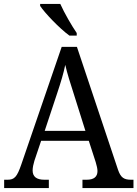

<svg xmlns="http://www.w3.org/2000/svg" viewBox="-20 -951 695 971"><path d="M331 -771H368V-784C342 -822 305 -886 285 -931H183V-921C206 -886 281 -807 331 -771ZM1 0H227V-42H205C164 -42 145 -58 145 -89C145 -103 149 -122 154 -138L188 -239H429L464 -131C469 -114 473 -98 473 -86C473 -57 455 -42 418 -42H397V0H655V-42H644C607 -42 591 -52 577 -92L369 -714H292L88 -120C66 -56 53 -42 18 -42H1ZM206 -289 269 -479C288 -536 301 -579 310 -623C320 -579 336 -529 355 -470L412 -289Z"/></svg>

Font: Noto Serif Ethiopic SemiCondensed
Style: Regular
Weight: 400
Width: 4
Designer: Monotype Design Team
Foundry: Monotype Imaging Inc.
Version: Version 2.102